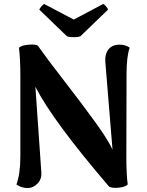

<svg xmlns="http://www.w3.org/2000/svg" viewBox="-20 -936 743 971"><path d="M387 -753Q378 -748 352.5 -748Q327 -748 318 -753L179 -887Q180 -892 188.5 -902.5Q197 -913 203 -916L353 -837L502 -916Q509 -913 517.5 -902.5Q526 -892 526 -887ZM120 15Q89 15 63 -3Q83 -56 83 -146V-552Q83 -637 76 -694Q87 -707 125 -710Q163 -713 172 -704Q214 -644 307 -524Q400 -404 464.5 -314.5Q529 -225 549 -179L513 -619Q509 -659 526.5 -683.5Q544 -708 579 -710Q612 -712 636 -695Q620 -650 620 -564L619 -143Q619 -51 626 -3Q615 9 582 13Q549 17 532 8Q248 -323 159 -497L189 -65Q192 -31 170 -8Q148 15 120 15Z"/></svg>

Font: Arima Koshi Bold
Style: Regular
Weight: 700
Designer: Joana Correia and Natanael Gama
Foundry: NDISCOVER
Version: Version 1.019;PS 001.019;hotconv 1.0.88;makeotf.lib2.5.64775